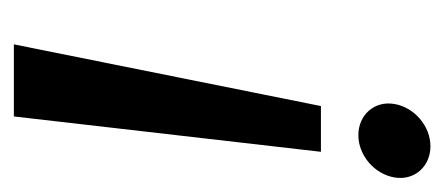

<svg xmlns="http://www.w3.org/2000/svg" viewBox="-202 -439 641 277"><g transform="rotate(90 118.5 -300.5)"><path d="M130 -549C125 -520 146 -497 175 -497C204 -497 231 -520 236 -549C241 -578 220 -601 191 -601C162 -601 135 -578 130 -549ZM44 0H148L199 -443H133Z"/></g></svg>

Font: Charger Sport
Style: ExtObl
Weight: 400
Designer: Jasper
Foundry: Cannot Into Space Fonts
Version: Version 1.1